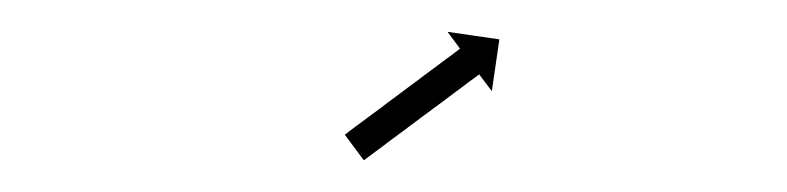

<svg xmlns="http://www.w3.org/2000/svg" viewBox="-20 -608 492 120"><path d="M196.3 -524.4C196 -524.2 195.7 -524 195.5 -523.8L207.4 -507.8C207.7 -508 207.9 -508.2 208.2 -508.4C209 -509 209.7 -509.5 210.5 -510.1C211.7 -511 212.9 -511.9 214.1 -512.8C215.6 -513.9 217.1 -515.1 218.7 -516.2C220.5 -517.6 222.3 -518.9 224.1 -520.3C226.2 -521.8 228.2 -523.3 230.2 -524.8C232.4 -526.4 234.6 -528 236.7 -529.7C239 -531.3 241.2 -533 243.4 -534.7C245.7 -536.3 247.9 -538 250.2 -539.7C252.3 -541.3 254.5 -542.9 256.7 -544.5C258.7 -546 260.7 -547.5 262.8 -549.1C264.6 -550.4 266.4 -551.8 268.2 -553.1C269.8 -554.3 271.3 -555.4 272.8 -556.6C274 -557.4 275.2 -558.3 276.4 -559.2C277.2 -559.8 277.9 -560.3 278.7 -560.9C278.9 -561.1 279.2 -561.3 279.5 -561.5L287.4 -551L292.1 -583.4L259.7 -588.1L267.5 -577.6C267.3 -577.4 267 -577.2 266.7 -577C266 -576.4 265.2 -575.8 264.4 -575.2C263.3 -574.4 262.1 -573.5 260.9 -572.6C259.3 -571.5 257.8 -570.3 256.3 -569.2C254.5 -567.8 252.6 -566.5 250.8 -565.1C248.8 -563.6 246.8 -562.1 244.7 -560.6C242.6 -558.9 240.4 -557.3 238.2 -555.7C236 -554 233.7 -552.4 231.5 -550.7C229.3 -549 227 -547.4 224.8 -545.7C222.6 -544.1 220.4 -542.5 218.3 -540.8C216.2 -539.3 214.2 -537.8 212.2 -536.3C210.4 -534.9 208.5 -533.6 206.7 -532.2C205.2 -531.1 203.6 -529.9 202.1 -528.8C200.9 -527.9 199.7 -527 198.5 -526.1C197.8 -525.6 197 -525 196.3 -524.4Z"/></svg>

Font: FRB American Cursive Just Arrows Medium
Style: Italic
Weight: 500
Italic angle: -25°
Version: Version 2.0;Modular Font Editor K font №1